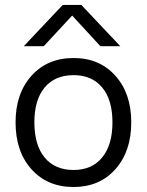

<svg xmlns="http://www.w3.org/2000/svg" viewBox="-20 -747 594 777"><path d="M233.9 -727.1H309.1L466.8 -560.1H386.2L272 -684.1L157.2 -560.1H76.2ZM43 -252Q43 -368.7 107.4 -440.4Q171.9 -512.2 277.8 -512.2Q382.8 -512.2 447 -440.4Q511.2 -368.7 511.2 -252Q511.2 -134.3 447 -62.3Q382.8 9.8 277.8 9.8Q171.9 9.8 107.4 -62Q43 -133.8 43 -252ZM435.1 -252Q435.1 -342.8 393.6 -392.8Q352.1 -442.9 277.8 -442.9Q202.1 -442.9 160.6 -392.8Q119.1 -342.8 119.1 -252Q119.1 -160.2 160.6 -109.6Q202.1 -59.1 277.8 -59.1Q352.1 -59.1 393.6 -109.9Q435.1 -160.6 435.1 -252Z"/></svg>

Font: Overused Grotesk
Style: Regular
Weight: 400
Version: Version 0.002